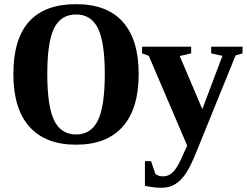

<svg xmlns="http://www.w3.org/2000/svg" viewBox="-20 -682 1180 918"><path d="M206.1 -328.1Q206.1 -173.8 238.8 -106.4Q271.5 -39.1 343.8 -39.1Q415.5 -39.1 448.2 -106.4Q481 -173.8 481 -328.1Q481 -481 448.2 -546.9Q415.5 -612.8 343.8 -612.8Q271.5 -612.8 238.8 -547.4Q206.1 -481.9 206.1 -328.1ZM43.9 -328.1Q43.9 -662.1 343.8 -662.1Q492.2 -662.1 567.6 -576.9Q643.1 -491.7 643.1 -328.1Q643.1 -162.6 566.7 -76.4Q490.2 9.8 343.8 9.8Q197.3 9.8 120.6 -76.2Q43.9 -162.1 43.9 -328.1ZM875 14.2 691.4 -415 659.2 -426.8V-459H894V-426.8L839.4 -414.1L947.3 -160.2L1043.5 -415L989.7 -426.8V-459H1139.6V-426.8L1106.4 -417L925.3 28.8Q894 108.4 870.6 144.3Q847.2 180.2 818.6 198Q790 215.8 753.4 215.8Q713.9 215.8 672.9 206.5V88.4H702.1L723.1 149.9Q737.3 161.1 759.3 161.1Q777.8 161.1 792 152.3Q806.2 143.6 818.6 127Q831.1 110.4 842.3 86.2Q853.5 62 875 14.2Z"/></svg>

Font: Tinos
Style: Bold
Weight: 700
Designer: Steve Matteson
Foundry: Monotype Imaging Inc.
Version: Version 1.23